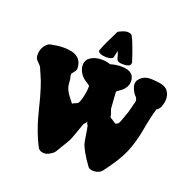

<svg xmlns="http://www.w3.org/2000/svg" viewBox="-126 -834 947 955"><g transform="rotate(20 347.5 -356.5)"><path d="M376 -605.5Q370.1 -580.1 369.1 -572.3Q366.2 -556.6 332 -556.6Q315.4 -556.6 302.2 -561.5Q289.1 -566.4 289.1 -576.2Q289.1 -577.1 290 -580.1Q304.7 -619.1 341.8 -692.4Q343.8 -695.3 347.7 -697.3Q375 -710.9 388.7 -710.9Q410.2 -710.9 415 -701.2Q428.7 -676.8 447.3 -623Q457 -595.7 462.9 -576.2Q462.9 -574.2 462.9 -572.3Q462.9 -551.8 422.9 -551.8Q395.5 -551.8 390.6 -563.5Q388.7 -566.4 386.7 -574.2Q384.8 -582 381.8 -590.8Q378.9 -599.6 376 -605.5ZM490.2 -484.4Q490.2 -468.8 482.4 -455.1Q474.6 -441.4 464.8 -433.6Q455.1 -425.8 446.8 -420.4Q438.5 -415 438.5 -414.1L437.5 -411.1Q437.5 -408.2 437.5 -406.2Q437.5 -396.5 440.4 -362.8Q443.4 -329.1 443.4 -323.2Q449.2 -308.6 452.1 -298.3Q455.1 -288.1 454.6 -286.6Q454.1 -285.2 456.1 -282.7Q458 -280.3 459 -280.3Q460 -280.3 468.3 -274.9Q476.6 -269.5 487.3 -261.7Q501 -264.6 505.4 -272.5Q509.8 -280.3 522.5 -317.4Q527.3 -331.1 530.3 -339.8Q545.9 -397.5 545.9 -399.4Q545.9 -406.2 543 -415Q541 -419.9 533.7 -426.8Q526.4 -433.6 517.6 -452.1Q510.7 -467.8 510.7 -479.5Q510.7 -495.1 519.5 -504.9Q540 -531.2 577.1 -531.2Q589.8 -531.2 607.4 -529.3Q653.3 -526.4 669.9 -505.9Q684.6 -486.3 684.6 -461.9Q684.6 -445.3 678.7 -427.7Q675.8 -417 669.9 -409.7Q664.1 -402.3 660.2 -400.4L656.2 -397.5Q642.6 -352.5 629.9 -281.2Q617.2 -210 594.2 -155.8Q571.3 -101.6 513.7 -25.4Q497.1 -2.9 466.8 -2.9Q444.3 -2.9 436.5 -14.6Q410.2 -50.8 397 -75.2Q383.8 -99.6 379.9 -110.8Q376 -122.1 371.6 -153.3Q367.2 -184.6 362.3 -206.1Q354.5 -213.9 355.5 -223.6Q349.6 -214.8 339.8 -204.1Q311.5 -121.1 302.7 -104.5Q295.9 -91.8 259.8 -33.2Q257.8 -29.3 252 -23.4Q246.1 -17.6 232.4 -9.8Q218.8 -2 205.1 -2Q182.6 -2 172.9 -17.6Q131.8 -94.7 106 -203.1Q80.1 -311.5 54.7 -365.2Q49.8 -375 46.4 -383.8Q43 -392.6 41.5 -396Q40 -399.4 34.2 -406.2Q28.3 -413.1 16.6 -424.8Q7.8 -433.6 7.8 -452.1Q7.8 -495.1 42 -518.6Q43.9 -519.5 54.2 -522Q64.5 -524.4 83.5 -526.9Q102.5 -529.3 120.1 -529.3Q217.8 -529.3 217.8 -453.1Q216.8 -442.4 207 -432.1Q197.3 -421.9 197.3 -415Q197.3 -410.2 198.2 -408.2Q203.1 -393.6 203.6 -374Q204.1 -354.5 213.4 -335.4Q222.7 -316.4 252 -281.2Q258.8 -286.1 267.1 -289.1Q275.4 -292 278.3 -293.9Q281.2 -295.9 285.6 -305.2Q290 -314.5 294.9 -335Q301.8 -364.3 301.8 -390.6V-392.6Q299.8 -396.5 277.8 -410.2Q255.9 -423.8 244.1 -448.2Q236.3 -465.8 236.3 -481.4Q236.3 -499 248 -513.7Q274.4 -538.1 318.4 -538.1Q340.8 -538.1 363.3 -530.3Q391.6 -539.1 419.9 -539.1Q490.2 -539.1 490.2 -484.4Z"/></g></svg>

Font: Essays1743
Style: Bold
Weight: 700
Designer: Based on the typeface in a 1743 English translation of the essays of Montaigne.  PostScript/TrueType font designed by Jo
Version: Version 002.100